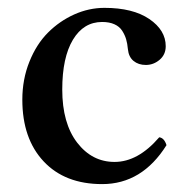

<svg xmlns="http://www.w3.org/2000/svg" viewBox="-20 -461 477 491"><path d="M405.8 -89.8Q343.3 9.8 241.2 9.8Q146 9.8 91.6 -48.3Q37.1 -106.4 37.1 -206.1Q37.1 -258.3 55.2 -303.2Q73.2 -348.1 102.8 -377.7Q132.3 -407.2 169.9 -424.1Q207.5 -440.9 247.1 -440.9Q319.8 -440.9 361.8 -412.4Q403.8 -383.8 403.8 -342.8Q403.8 -321.3 388.2 -308.1Q372.6 -294.9 353 -294.9Q334 -294.9 321.5 -305.2Q309.1 -315.4 307.1 -335Q305.7 -350.1 302.5 -360.8Q299.3 -371.6 292.5 -382.3Q285.6 -393.1 272.7 -398.9Q259.8 -404.8 241.2 -404.8Q193.8 -404.8 166.5 -359.4Q139.2 -314 139.2 -231.9Q139.2 -146 177.2 -96.4Q215.3 -46.9 272.9 -46.9Q333 -46.9 387.2 -109.9Q399.9 -108.4 405.8 -89.8Z"/></svg>

Font: Common Serif Medium
Style: Regular
Weight: 500
Designer: Philipp H. Poll, Khaled Hosny
Foundry: Stefan Peev, Context Ltd.
Version: Version 1.026